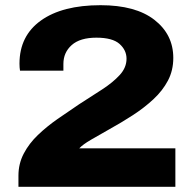

<svg xmlns="http://www.w3.org/2000/svg" viewBox="-20 -719 744 739"><path d="M51 0V-43Q51 -89 71.5 -128Q92 -167 126 -199.5Q160 -232 201.5 -261Q243 -290 285 -318Q332 -348 373.5 -375Q415 -402 441 -430.5Q467 -459 467 -493Q467 -526 440 -550Q413 -574 351 -574Q288 -574 256 -545.5Q224 -517 224 -473V-447H57Q55 -459 55 -474Q55 -581 137.5 -640Q220 -699 367 -699Q502 -699 574.5 -642.5Q647 -586 647 -496Q647 -448 626.5 -409Q606 -370 570.5 -337Q535 -304 491 -275.5Q447 -247 400 -221Q361 -199 330 -181Q299 -163 285 -148H655V0Z"/></svg>

Font: Archivo SemiExpanded ExtraBold
Style: Regular
Weight: 800
Width: 6
Designer: Hector Gatti
Foundry: Omnibus-Type
Version: Version 2.001; ttfautohint (v1.8.3)